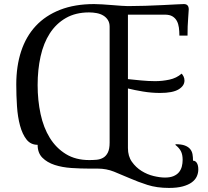

<svg xmlns="http://www.w3.org/2000/svg" viewBox="-20 -829 1022 944"><path d="M609 -799Q649 -799 694.5 -800.5Q740 -802 780 -804Q820 -806 848.5 -807.5Q877 -809 884 -809Q908 -809 908 -783Q908 -772 905 -737.5Q902 -703 902 -654H862Q862 -675 859.5 -693.5Q857 -712 849.5 -726Q842 -740 828 -748.5Q814 -757 790 -757H609V-440Q637 -437 674 -433.5Q711 -430 743 -430Q778 -430 813 -437.5Q848 -445 873 -467Q878 -462 882.5 -453Q887 -444 887 -433Q887 -407 858 -389.5Q829 -372 767 -372Q725 -372 683 -379Q641 -386 609 -394V-101Q609 -61 628.5 -33.5Q648 -6 676 11.5Q704 29 735.5 36.5Q767 44 791 44Q817 44 834 36.5Q851 29 860.5 17Q870 5 874 -10.5Q878 -26 878 -43Q878 -69 869.5 -85.5Q861 -102 843 -116V-120Q872 -120 889 -113.5Q906 -107 915 -96Q924 -85 926.5 -70.5Q929 -56 929 -39Q941 -39 948 -27.5Q955 -16 955 4Q955 22 947.5 38.5Q940 55 923 67.5Q906 80 878.5 87.5Q851 95 811 95Q751 95 704.5 80Q658 65 618 47.5Q578 30 540.5 15Q503 0 461 0H421Q377 0 331.5 -3Q286 -6 249 -18Q212 -30 188.5 -53.5Q165 -77 165 -117Q131 -117 110.5 -143Q90 -169 78.5 -211.5Q67 -254 63.5 -307Q60 -360 60 -414Q60 -504 84 -577Q108 -650 156 -701.5Q204 -753 276 -781Q348 -809 443 -809Q459 -809 483 -807.5Q507 -806 531.5 -804Q556 -802 577 -800.5Q598 -799 609 -799ZM519 -698Q519 -717 510.5 -730.5Q502 -744 488 -752.5Q474 -761 455.5 -764.5Q437 -768 418 -768Q352 -768 304 -740.5Q256 -713 225 -665Q194 -617 179.5 -551.5Q165 -486 165 -411Q165 -336 179.5 -268.5Q194 -201 225 -151Q256 -101 304 -71.5Q352 -42 419 -42Q437 -42 454.5 -43.5Q472 -45 486.5 -53Q501 -61 510 -78.5Q519 -96 519 -128Z"/></svg>

Font: Milonga
Style: Regular
Weight: 400
Designer: Pablo Impallari, Brenda Gallo, Rodrigo Fuenzalida
Foundry: Pablo Impallari, Brenda Gallo, Rodrigo Fuenzalida
Version: Version 1.000; ttfautohint (v0.93) -l 8 -r 50 -G 200 -x 14 -